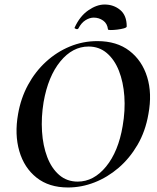

<svg xmlns="http://www.w3.org/2000/svg" viewBox="-20 -818 695 850"><path d="M281 12Q197 12 142 -31.5Q87 -75 65.5 -149Q44 -223 60 -313Q72 -383 104 -442Q136 -501 183.5 -544.5Q231 -588 289 -612Q347 -636 411 -636Q497 -636 553 -593Q609 -550 631.5 -477Q654 -404 637 -313Q624 -237 589 -177Q554 -117 505 -75Q456 -33 398.5 -10.5Q341 12 281 12ZM324 -14Q395 -14 449.5 -80.5Q504 -147 523 -260Q535 -329 530.5 -392Q526 -455 506.5 -504.5Q487 -554 453 -583Q419 -612 372 -612Q301 -612 247 -546Q193 -480 173 -366Q162 -299 166 -236Q170 -173 189 -123Q208 -73 242 -43.5Q276 -14 324 -14ZM458 -688Q455 -714 436.5 -727Q418 -740 395 -740Q377 -740 358.5 -728.5Q340 -717 327 -692Q323 -687 316 -690Q309 -693 310 -695Q333 -746 370.5 -772Q408 -798 443 -798Q483 -798 512 -774Q541 -750 541 -701Q541 -696 528.5 -692.5Q516 -689 499.5 -687Q483 -685 470.5 -685Q458 -685 458 -688Z"/></svg>

Font: Cormorant Infant Light
Style: Italic
Weight: 300
Italic angle: -10°
Designer: Christian Thalmann (Catharsis Fonts)
Foundry: Catharsis Fonts
Version: Version 4.001